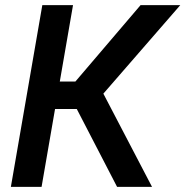

<svg xmlns="http://www.w3.org/2000/svg" viewBox="-20 -731 725 751"><path d="M280.3 -304.7H195.3L142.6 0H22.5L145.5 -710.9H265.6L213.9 -412.1H274.9L529.8 -710.9H685.1L384.3 -364.7L574.7 0H438Z"/></svg>

Font: Roboto Medium
Style: Italic
Weight: 500
Italic angle: -12°
Designer: Google
Version: Version 2.134; 2016